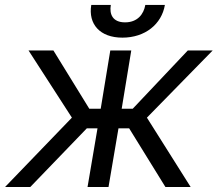

<svg xmlns="http://www.w3.org/2000/svg" viewBox="-23 -747 870 767"><path d="M-2.8 0H98L323.9 -234.4H366.5L326.7 0H410.5L450.3 -234.4H492.9L637.8 0H738.6L563.9 -277L826.7 -545.5H727.3L507.1 -312.5H463.1L501.4 -545.5H417.6L379.3 -312.5H333.8L190.3 -545.5H90.9L264.2 -277ZM341.6 -727.3C328.8 -650.6 376.4 -596.6 465.9 -596.6C556.8 -596.6 622.9 -650.6 635.7 -727.3H557.5C551.1 -690.3 526.3 -657.7 476.6 -657.7C426.8 -657.7 413.4 -690.3 419.7 -727.3Z"/></svg>

Font: Magic Ui Pro
Style: Italic
Weight: 400
Italic angle: -9.39999°
Designer: Stefan Endress, Andreas Faust
Version: Version 1.000;FEAKit 1.0